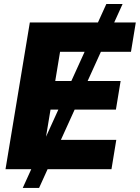

<svg xmlns="http://www.w3.org/2000/svg" viewBox="-20 -839 693 952"><path d="M92.8 92.8 507.3 -819.3H587.9L173.8 92.8ZM7.3 0 127.9 -727.5H653.3L629.4 -582H277.8L253.9 -437.5H578.1L554.7 -295.4H230.5L205.6 -145.5H556.6L532.7 0Z"/></svg>

Font: Inter 24pt ExtraBold
Style: Italic
Weight: 800
Italic angle: -9.3988°
Designer: Rasmus Andersson
Foundry: rsms
Version: Version 4.001;git-66647c0bb